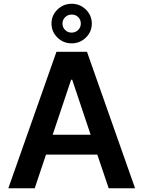

<svg xmlns="http://www.w3.org/2000/svg" viewBox="-20 -1003 764 1023"><path d="M437.7 -803Q406.2 -772 361.8 -772Q317.4 -772 285.9 -803Q254.4 -834 254.4 -877.4Q254.4 -920.9 285.9 -951.9Q317.4 -982.9 361.8 -982.9Q406.2 -982.9 437.7 -951.9Q469.2 -920.9 469.2 -877.4Q469.2 -834 437.7 -803ZM361.8 -829.1Q382.8 -829.6 396.7 -843.5Q410.6 -857.4 410.6 -877.4Q410.6 -897.9 396.5 -911.9Q382.3 -925.8 361.8 -925.3Q341.3 -925.3 327.1 -911.4Q313 -897.5 313 -877.4Q313 -857.4 326.9 -843.3Q340.8 -829.1 361.8 -829.1ZM165 0H24.4L280.8 -727.1H443.4L699.7 0H559.1L498.5 -179.2H225.1ZM260.7 -285.2H462.9L364.7 -578.1H358.9Z"/></svg>

Font: Interop SemBd
Style: Regular
Weight: 600
Designer: Rasmus Andersson, Google, Jang Haemin
Foundry: jhaemin
Version: Version 1.007